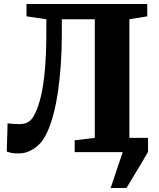

<svg xmlns="http://www.w3.org/2000/svg" viewBox="-20 -763 798 963"><path d="M535 180 595.5 0V-71.5H722V0Q705 29.5 684.8 63.2Q664.5 97 645.5 128Q626.5 159 614.5 180ZM74.5 6.5Q47.5 6.5 37.5 4Q27.5 1.5 14 -2.5L18 -144.5Q36 -142.5 47.2 -141.5Q58.5 -140.5 77.5 -140.5Q91.5 -140.5 105.2 -144Q119 -147.5 132.2 -159.2Q145.5 -171 157 -196Q173 -229.5 185.5 -281Q198 -332.5 205.2 -413Q212.5 -493.5 212.5 -612V-666.5L113 -681V-743H718.5V-681L629 -666.5V-70.5L722.5 -59V0H354.5V-59L455.5 -71.5V-666.5H290V-587.5Q290 -510.5 285 -439Q280 -367.5 270.8 -304.2Q261.5 -241 247.8 -188.8Q234 -136.5 216 -98.5Q192 -46 153.8 -19.8Q115.5 6.5 74.5 6.5Z"/></svg>

Font: Merriweather 36pt Black
Style: Regular
Weight: 900
Version: Version 2.100